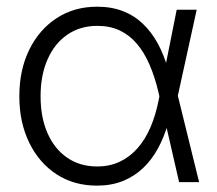

<svg xmlns="http://www.w3.org/2000/svg" viewBox="-20 -552 657 582"><path d="M273.9 10.7Q204.1 10.7 151.1 -23.9Q98.1 -58.6 68.4 -119.9Q38.6 -181.2 38.6 -260.3Q38.6 -339.8 68.6 -401.1Q98.6 -462.4 151.9 -497.1Q205.1 -531.7 274.4 -531.7Q317.9 -531.7 352.5 -518.3Q387.2 -504.9 413.3 -479.7Q439.5 -454.6 458.3 -420.2Q477.1 -385.7 488.8 -343.3H510.7L518.6 -263.7L583.5 0H522.9L460.4 -272Q449.7 -317.9 433.6 -355.2Q417.5 -392.6 395.3 -418.9Q373 -445.3 343.3 -459.5Q313.5 -473.6 274.9 -473.6Q223.1 -473.6 184.3 -447Q145.5 -420.4 124.3 -372.3Q103 -324.2 103 -260.3Q103 -196.3 124 -148.4Q145 -100.6 183.6 -74Q222.2 -47.4 274.4 -47.4Q312.5 -47.4 343 -61.8Q373.5 -76.2 397 -102.8Q420.4 -129.4 436.3 -166.5Q452.1 -203.6 460.9 -248.5L515.6 -522.5H576.2L518.6 -259.8L510.7 -177.7H489.3Q477.5 -136.2 458.7 -101.8Q439.9 -67.4 413.3 -42.2Q386.7 -17.1 352.1 -3.2Q317.4 10.7 273.9 10.7Z"/></svg>

Font: Inter 28pt Light
Style: Regular
Weight: 300
Designer: Rasmus Andersson
Foundry: rsms
Version: Version 4.001;git-66647c0bb